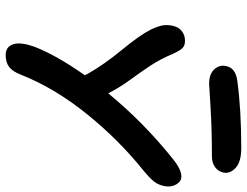

<svg xmlns="http://www.w3.org/2000/svg" viewBox="-120 -792 899 700"><g transform="rotate(90 330.0 -442.5)"><path d="M286.1 -754.9Q251 -754.9 233.6 -773.4Q216.3 -792 221.2 -815.9Q227.5 -852.1 276.9 -857.9Q380.9 -872.1 520 -872.1Q570.8 -872.1 592.5 -851.6Q614.3 -831.1 609.9 -808.1Q606 -788.6 590.3 -776.9Q574.7 -765.1 550.8 -765.1Q451.7 -765.1 370.1 -760Q288.6 -754.9 286.1 -754.9ZM181.2 -13.2Q150.4 -13.2 141.6 -41.5Q132.8 -69.8 152.8 -123Q184.6 -202.1 254.9 -301.8Q252.9 -303.7 251 -310.1Q215.8 -372.1 162.4 -436.8Q108.9 -501.5 87.9 -543Q76.2 -568.4 73.2 -585Q70.3 -601.6 74.2 -621.1Q78.6 -643.1 93.5 -655Q108.4 -667 128.9 -667Q146 -667 155.3 -658.2Q164.6 -649.4 175.8 -625Q196.3 -576.2 220.7 -539.6Q245.1 -502.9 272.5 -465.6Q299.8 -428.2 320.8 -387.2Q427.2 -516.6 559.1 -622.1Q598.1 -653.8 624 -653.8Q641.6 -653.8 652.6 -635.5Q663.6 -617.2 659.2 -592.8Q654.8 -570.8 643.8 -555.9Q632.8 -541 603 -516.1Q490.2 -425.8 395.8 -308.6Q301.3 -191.4 252.9 -68.8Q241.2 -38.6 224.6 -25.9Q208 -13.2 181.2 -13.2Z"/></g></svg>

Font: Shantell Sans Irregular
Style: Italic
Weight: 500
Italic angle: -11.31°
Designer: Stephen Nixon, Anya Danilova, Shantell Martin
Foundry: Arrow Type
Version: Version 1.006;[9816181b4]